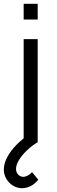

<svg xmlns="http://www.w3.org/2000/svg" viewBox="-44 -745 298 1006"><path d="M80 -642.5V-725H153.5V-642.5ZM71.5 241Q45.5 241 23.8 227.5Q2 214 -11 191.5Q-24 169 -24 143.5Q-24 112 -5.8 78Q12.5 44 43.5 12.5Q60.5 -4.5 80 -20V-540H153.5V0Q122.5 18.5 96.8 43.2Q71 68 55.5 93.5Q40 119 40 139.5Q40 158 51.2 169.8Q62.5 181.5 78 181.5Q89 181.5 101.2 175Q113.5 168.5 124 157L156.5 196.5Q139.5 218 117.5 229.5Q95.5 241 71.5 241Z"/></svg>

Font: Vela Sans
Style: Regular
Weight: 400
Designer: Principal design: Mikhail Sharanda - project Manrope.
Design modification: Ravid Balaliev
Foundry: Mikhail Sharanda
Version: Version 1.001